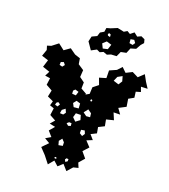

<svg xmlns="http://www.w3.org/2000/svg" viewBox="-167 -1052 1043 1187"><g transform="rotate(20 355.0 -459.0)"><path d="M250 -31 212 -71 250 -110 216 -130 250 -150 221 -183 250 -217 212 -225 237 -254 197 -276 203 -322 175 -332 183 -361 144 -379 153 -421 112 -444 118 -489 84 -494 100 -525 53 -541 68 -589 24 -603 39 -646 31 -672 57 -680 97 -711 137 -680 175 -707 213 -680 249 -668 255 -631 293 -606 290 -560 323 -536 322 -496 359 -475 358 -469 381 -482 383 -526 417 -553 401 -596 445 -609 444 -659 489 -679 516 -708 545 -680 585 -700 625 -680 660 -713 683 -671 707 -634 664 -632 675 -601 644 -592 649 -554 615 -535 623 -485 577 -461 602 -426 559 -425 578 -380 530 -368 538 -326 500 -307 507 -268 471 -250 497 -220 460 -205 493 -170 460 -134 492 -96 460 -59 473 -28 441 -20 409 16 377 -20 347 7 317 -20 287 16ZM535 -655 506 -639 493 -609 528 -598 544 -623ZM176 -597 164 -612 146 -606 145 -587 164 -582ZM312 -470 289 -477 278 -466 279 -446 304 -444ZM411 -447 406 -455 399 -450V-443L406 -440ZM346 -406 320 -414 304 -394 316 -371 348 -374ZM430 -372 406 -389 385 -362 408 -345 433 -347ZM231 -358 216 -368 206 -360 203 -346 221 -341ZM283 -322 273 -345 253 -330 249 -307 271 -306ZM374 -341 342 -340 334 -312 356 -290 383 -310ZM338 -273 322 -274 309 -263 323 -251 339 -255ZM430 -259 407 -255V-233L426 -221L438 -239ZM334 -146 317 -164 301 -144 308 -118 335 -123ZM396 -58 383 -59 376 -49 383 -35 396 -44ZM318 -44 311 -41 313 -34 320 -33 326 -39ZM263 -785 271 -819 303 -834 311 -860 335 -874 339 -900 364 -907 405 -924 448 -915 468 -927 488 -915 512 -934 536 -915 560 -926 584 -915 590 -892 574 -874 556 -842 522 -832 508 -798 473 -791 458 -758 422 -756 398 -746 373 -755 351 -745 330 -755 296 -737ZM538 -873 526 -890 503 -886 505 -861 527 -857ZM378 -871 368 -876 360 -869 364 -859 379 -855ZM403 -813 370 -823 347 -802 361 -773 392 -780Z"/></g></svg>

Font: Rubik Gemstones
Style: Regular
Weight: 400
Designer: Hubert and Fischer, NaN
Foundry: Hubert and Fischer, NaN
Version: Version 2.200